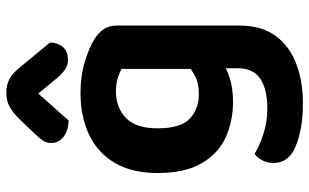

<svg xmlns="http://www.w3.org/2000/svg" viewBox="-202 -560 962 597"><g transform="rotate(-90 278.5 -262.0)"><path d="M259.1 -18Q199.8 -18 149.4 -40.8Q99.1 -63.6 68.8 -115.6Q38.5 -167.6 38.5 -252.9Q38.5 -331.6 69.6 -384.9Q100.8 -438.2 157.1 -465.2Q213.3 -492.2 287.6 -492.2Q340.9 -492.2 386 -478.3Q431.1 -464.5 457.1 -447.5Q475.4 -435.6 486.2 -419.4Q497 -403.3 497 -379.4V-66.4H362.2V-364.5Q349.8 -371.5 333.3 -376.7Q316.7 -381.9 292.2 -381.9Q241.1 -381.9 209.3 -350.5Q177.5 -319.1 177.5 -252.6Q177.5 -180.4 207.8 -152.3Q238.1 -124.2 283.3 -124.2Q318 -124.2 340.4 -136.2Q362.8 -148.3 378.8 -163L383.4 -51.1Q363.2 -37.7 332.6 -27.8Q302.1 -18 259.1 -18ZM364.2 -2.2V-97.3H497V2.2Q497 70.8 464.9 114.5Q432.7 158.1 378 178.7Q323.2 199.4 255.2 199.4Q203.3 199.4 163.6 190Q124 180.7 103.7 167.7Q69.8 146.1 69.8 108.2Q69.8 88.3 78.3 72.5Q86.7 56.7 98.1 49.1Q124.3 65.1 161.5 77Q198.7 88.8 240.1 88.8Q297.8 88.8 331 67.1Q364.2 45.3 364.2 -2.2ZM334.1 -564.8 285.6 -623.3Q260.6 -594.6 242.1 -574.4Q223.5 -554.2 202.2 -529.2Q170.3 -529.9 151.1 -544.9Q131.8 -559.8 131.8 -582.7Q131.8 -599.6 141.3 -612.1Q150.8 -624.6 168.3 -642.5L211.5 -687.4Q228.5 -703.6 246.2 -713.3Q264 -722.9 287.6 -722.9Q310.2 -722.9 328.6 -714.3Q347 -705.6 368.9 -678.4L444.3 -587Q444.3 -564.1 430.9 -547.7Q417.4 -531.2 389.5 -531.2Q372.9 -531.2 360.1 -540.4Q347.4 -549.5 334.1 -564.8Z"/></g></svg>

Font: Baloo Tamma 2
Style: Regular
Weight: 400
Designer: Divya Kowshik, Shuchita Grover and Ek Type
Foundry: Ek Type
Version: Version 1.700